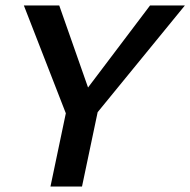

<svg xmlns="http://www.w3.org/2000/svg" viewBox="-20 -680 694 700"><path d="M67 -660H196L301 -361L527 -660H654L336 -271L279 0H164L220 -267Z"/></svg>

Font: Quattrocento Sans
Style: Bold Italic
Weight: 700
Designer: Pablo Impallari
Foundry: Pablo Impallari, Igino Marini, Brenda Gallo
Version: Version 2.000